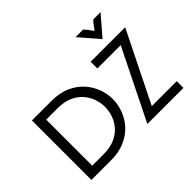

<svg xmlns="http://www.w3.org/2000/svg" viewBox="-161 -1130 1426 1426"><g transform="rotate(-45 552.0 -416.5)"><path d="M87.5 0Q87.5 0 87.5 -625Q87.5 -625 292.4 -625Q377.1 -625 439.9 -597.2Q502.8 -569.4 543.8 -523.6Q584.7 -477.8 604.9 -422.6Q625 -367.4 625 -312.5Q625 -257.6 604.9 -202.4Q584.7 -147.2 543.8 -101.4Q502.8 -55.6 439.9 -27.8Q377.1 0 292.4 0ZM166.7 -70.8Q166.7 -70.8 284 -70.8Q356.2 -70.8 405.6 -93.4Q454.9 -116 485.4 -152.4Q516 -188.9 529.5 -231.2Q543.1 -273.6 543.1 -312.5Q543.1 -351.4 529.5 -393.8Q516 -436.1 485.4 -472.6Q454.9 -509 405.6 -531.6Q356.2 -554.2 284 -554.2H166.7Q166.7 -554.2 166.7 -70.8ZM675 0Q675 0 949.3 -554.2Q949.3 -554.2 704.2 -554.2Q704.2 -554.2 704.2 -625Q704.2 -625 1066.7 -625Q1066.7 -625 792.4 -70.8Q792.4 -70.8 1054.2 -70.8Q1054.2 -70.8 1054.2 0Q1054.2 0 675 0ZM885.4 -681.2 754.2 -833.3H833.3Q847.9 -818.8 859.7 -803.1Q871.5 -787.5 886.8 -766Q902.1 -787.5 913.9 -803.1Q925.7 -818.8 940.3 -833.3H1016.7Z"/></g></svg>

Font: co2trust
Style: Regular
Weight: 400
Designer: Kristian Moeller
Foundry: Dicotype
Version: Version 1.000